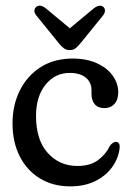

<svg xmlns="http://www.w3.org/2000/svg" viewBox="-20 -652 462 682"><path d="M400 -324.5Q400 -297.5 386.5 -282.8Q373 -268 351 -268Q328 -268 316.5 -281.8Q305 -295.5 305 -318.5V-332Q305 -359.5 284.8 -376.2Q264.5 -393 227.5 -393Q175.5 -393 141.8 -351.2Q108 -309.5 108 -240Q108 -154.5 149.8 -108.5Q191.5 -62.5 254.5 -62.5Q301 -62.5 329 -83.8Q357 -105 370 -133.5Q381 -148 391.5 -148Q406.5 -148 405 -127Q401.5 -91.5 379.5 -60Q357.5 -28.5 319.2 -9.2Q281 10 229.5 10Q168.5 10 122.2 -18Q76 -46 50.2 -96.5Q24.5 -147 24.5 -214Q24.5 -279 50.8 -331.2Q77 -383.5 124.8 -413.8Q172.5 -444 238 -444Q288 -444 324.5 -427.2Q361 -410.5 380.5 -383Q400 -355.5 400 -324.5ZM266.5 -499Q257 -487.5 248.8 -480.8Q240.5 -474 228.5 -474Q215.5 -474 206.8 -480.5Q198 -487 188.5 -499L109.5 -596.5Q101.5 -606 102.2 -614.2Q103 -622.5 108 -627Q121 -638.5 142 -623L228 -551.5L314 -623Q335 -638 347.5 -627Q352.5 -623 352.8 -614.2Q353 -605.5 345.5 -596.5Z"/></svg>

Font: Fraunces 144pt S100
Style: Regular
Weight: 400
Version: Version 1.000; ttfautohint (v1.8.3)